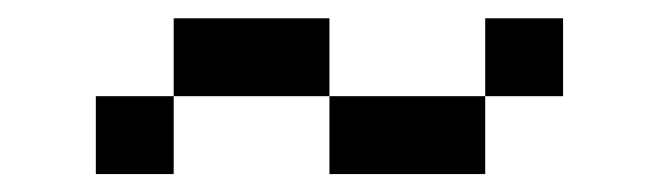

<svg xmlns="http://www.w3.org/2000/svg" viewBox="-20 -628 734 214"><path d="M347.2 -520.8H173.6V-607.6H347.2ZM173.6 -520.8V-434H86.8V-520.8ZM520.8 -520.8V-607.6H607.6V-520.8ZM347.2 -520.8H520.8V-434H347.2Z"/></svg>

Font: 8-bit Operator+ 8
Style: Regular
Weight: 400
Designer: GrandChaos9000
Version: Version 1.3.0 - August 1, 2014